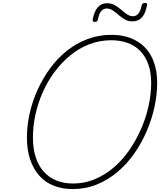

<svg xmlns="http://www.w3.org/2000/svg" viewBox="-20 -1273 1094 1312"><path d="M477 19Q405 19 347 -4Q289 -27 248.5 -72.5Q208 -118 186 -183.5Q164 -249 164 -332Q164 -414 182.5 -497Q201 -580 236.5 -658.5Q272 -737 322 -805.5Q372 -874 436.5 -925.5Q501 -977 578 -1006Q655 -1035 742 -1035Q815 -1035 873 -1012.5Q931 -990 971.5 -948Q1012 -906 1033 -844.5Q1054 -783 1054 -707Q1054 -628 1036 -544Q1018 -460 983 -378Q948 -296 897.5 -224Q847 -152 783 -98Q719 -44 642 -12.5Q565 19 477 19ZM479 -19Q559 -19 629.5 -49Q700 -79 759.5 -130.5Q819 -182 865.5 -250Q912 -318 945.5 -395.5Q979 -473 996 -552.5Q1013 -632 1013 -707Q1013 -778 994 -832Q975 -886 940 -923Q905 -960 854 -979Q803 -998 740 -998Q661 -998 590 -970.5Q519 -943 459.5 -894Q400 -845 352.5 -781Q305 -717 272 -642.5Q239 -568 222 -489Q205 -410 205 -333Q205 -257 224 -198.5Q243 -140 279 -100Q315 -60 365.5 -39.5Q416 -19 479 -19ZM628 -1123Q610 -1123 614 -1143Q624 -1195 648 -1223Q672 -1251 712 -1251Q742 -1251 765 -1237.5Q788 -1224 807.5 -1207Q827 -1190 847 -1176Q867 -1162 889 -1162Q911 -1162 926 -1180.5Q941 -1199 948 -1236Q952 -1253 969 -1253Q981 -1253 984 -1249Q987 -1245 984 -1234Q974 -1181 950 -1154Q926 -1127 884 -1127Q855 -1127 832 -1140.5Q809 -1154 789.5 -1171.5Q770 -1189 750 -1202Q730 -1215 709 -1215Q687 -1215 672 -1197.5Q657 -1180 649 -1141Q647 -1131 642 -1127Q637 -1123 628 -1123Z"/></svg>

Font: Playwrite CO Thin
Style: Regular
Weight: 250
Version: Version 1.002